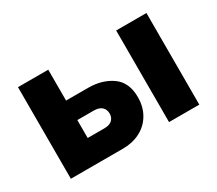

<svg xmlns="http://www.w3.org/2000/svg" viewBox="-91 -647 945 835"><g transform="rotate(-30 381.5 -230.0)"><path d="M552 -460V0H704V-460ZM59 -460V0H211V-460ZM178 -207H294Q320 -207 333.5 -194.5Q347 -182 347 -162Q347 -148 340.5 -137.5Q334 -127 322.5 -122Q311 -117 294 -117H178V0H321Q369 0 407 -19.5Q445 -39 467 -76Q489 -113 489 -162Q489 -236 440.5 -270.5Q392 -305 321 -305H178Z"/></g></svg>

Font: Jost
Style: Bold
Weight: 700
Version: Version 3.710